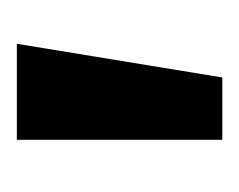

<svg xmlns="http://www.w3.org/2000/svg" viewBox="-48 -92 284 228"><g transform="rotate(90 94.0 22.0)"><path d="M146 -100V144H32L72 -100Z"/></g></svg>

Font: Tektur Condensed Medium
Style: Regular
Weight: 500
Width: 3
Designer: Adam Jagosz
Foundry: Adam Jagosz
Version: Version 1.005;gftools[0.9.30]